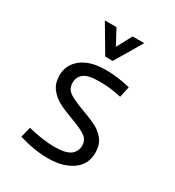

<svg xmlns="http://www.w3.org/2000/svg" viewBox="-157 -721 751 824"><g transform="rotate(30 219.0 -309.5)"><path d="M234.4 -388.7Q177.7 -388.7 156.2 -372.1Q134.8 -355.5 134.8 -326.2Q134.8 -295.9 159.2 -279.8Q183.6 -263.7 235.4 -245.1Q278.3 -229.5 305.2 -215.8Q332 -202.1 351.1 -177.7Q370.1 -153.3 370.1 -114.3Q370.1 -55.7 323.7 -23.9Q277.3 7.8 206.1 7.8Q137.7 7.8 60.5 -15.6L73.2 -67.4Q145.5 -48.8 205.1 -48.8Q259.8 -48.8 282.7 -65.9Q305.7 -83 305.7 -113.3Q305.7 -141.6 281.7 -157.7Q257.8 -173.8 208 -191.4Q163.1 -208 136.2 -222.2Q109.4 -236.3 89.8 -261.7Q70.3 -287.1 70.3 -326.2Q70.3 -378.9 112.8 -412.1Q155.3 -445.3 232.4 -445.3Q291 -445.3 353.5 -429.7L341.8 -376Q288.1 -388.7 234.4 -388.7ZM258.8 -627H316.4L237.3 -493.2H200.2L121.1 -627H178.7L218.8 -552.7Z"/></g></svg>

Font: Sudo Light
Style: Regular
Weight: 300
Monospace: yes
Designer: Jens Kutilek
Foundry: Jens Kutilek
Version: Version 0.040